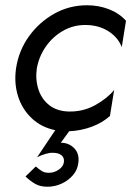

<svg xmlns="http://www.w3.org/2000/svg" viewBox="-20 -490 504 730"><path d="M120 -230Q114 -188 126 -150.5Q138 -113 167.5 -90Q197 -67 242 -66Q296 -65 341.5 -90Q387 -115 414 -148L398 -49Q369 -23 328.5 -8Q288 7 243 9L211 53H218Q245 55 263.5 75Q282 95 278 128Q275 156 257 176.5Q239 197 213.5 208.5Q188 220 161 220Q134 220 115.5 210Q97 200 77 181L116 143Q128 153 138.5 160Q149 167 166 167Q186 167 203.5 155Q221 143 223 126Q225 109 213.5 100Q202 91 182 91Q171 90 153.5 95Q136 100 121 108L190 5Q137 -6 100.5 -40.5Q64 -75 48.5 -124.5Q33 -174 41 -230Q51 -297 89.5 -351Q128 -405 185.5 -437.5Q243 -470 311 -470Q355 -470 394 -455Q433 -440 459 -411L443 -311Q428 -349 391 -372Q354 -395 304 -395Q258 -395 219 -372.5Q180 -350 154 -312.5Q128 -275 120 -230Z"/></svg>

Font: Von Book
Style: Italic
Weight: 400
Version: Version 4.000; ttfautohint (v1.8.4.7-5d5b)